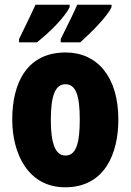

<svg xmlns="http://www.w3.org/2000/svg" viewBox="-20 -786 556 816"><path d="M454 -756V-766H308C298 -741 274 -692 238 -620V-606H321C367 -647 438 -718 454 -756ZM276 -756V-766H131C120 -742 97 -693 61 -620V-606H137C194 -651 258 -716 276 -756ZM483 -278C483 -460 393 -563 259 -563C97 -563 32 -437 32 -278C32 -132 100 10 257 10C427 10 483 -136 483 -278ZM196 -276C196 -380 215 -428 258 -428C303 -428 319 -379 319 -278C319 -176 303 -125 258 -125C215 -125 196 -177 196 -276Z"/></svg>

Font: Noto Sans Thai ExtCond Blk
Style: Regular
Weight: 900
Width: 2
Designer: Monotype Design Team
Foundry: Monotype Imaging Inc.
Version: Version 2.002